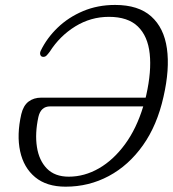

<svg xmlns="http://www.w3.org/2000/svg" viewBox="-20 -728 683 758"><path d="M64 -277Q72 -311 92.5 -326.8Q113 -342.5 143 -342.5H555Q556 -347.5 557.5 -353Q578.5 -446.5 571 -516Q563.5 -585.5 524.2 -623.5Q485 -661.5 410 -661.5Q338.5 -661.5 277.2 -623.8Q216 -586 176.5 -524Q169 -514 163.8 -508.8Q158.5 -503.5 151 -503.5Q142.5 -503.5 139.5 -510.8Q136.5 -518 140.5 -527Q165 -578 207.8 -619Q250.5 -660 308 -684.2Q365.5 -708.5 434.5 -708.5Q526.5 -708.5 577 -663.2Q627.5 -618 639 -536.5Q650.5 -455 625.5 -346Q600.5 -233.5 544.2 -154.2Q488 -75 409.5 -33Q331 9 239 9Q164 9 118.8 -28.5Q73.5 -66 59.5 -130.8Q45.5 -195.5 64 -277ZM251.5 -30.5Q313.5 -30.5 370.8 -63.5Q428 -96.5 473.5 -158.5Q519 -220.5 545.5 -308H178Q141 -308 131.5 -266Q117.5 -201 125.8 -147.8Q134 -94.5 165.2 -62.5Q196.5 -30.5 251.5 -30.5Z"/></svg>

Font: Fraunces 144pt SuperSoft Light
Style: Italic
Weight: 300
Italic angle: -16°
Version: Version 1.000;[b76b70a41]